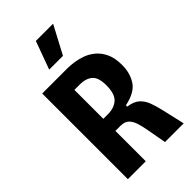

<svg xmlns="http://www.w3.org/2000/svg" viewBox="-267 -966 1046 1046"><g transform="rotate(-45 256.0 -443.5)"><path d="M58 0V-660H252Q271 -660 299 -656.5Q327 -653 357.5 -642.5Q388 -632 415 -610Q442 -588 459 -552Q476 -516 476 -461Q476 -400 446.5 -354.5Q417 -309 335 -292V-282Q379 -276 402 -255.5Q425 -235 437 -203Q449 -171 458 -131L488 0H344L323 -116Q317 -149 308.5 -175.5Q300 -202 283.5 -218Q267 -234 235 -234H196V0ZM196 -327H232Q279 -327 308 -352.5Q337 -378 337 -445Q337 -505 310.5 -527.5Q284 -550 237 -550H196ZM283 -725H177L236 -887H369Z"/></g></svg>

Font: Bricolage Grotesque 10pt Condensed Bricolage Grotesque 10pt Condensed Regular
Style: Bold
Weight: 700
Width: 3
Designer: Mathieu Triay
Foundry: Atelier Triay
Version: Version 1.000; ttfautohint (v1.8.4.7-5d5b);gftools[0.9.32]